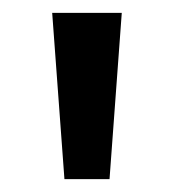

<svg xmlns="http://www.w3.org/2000/svg" viewBox="-20 -734 269 298"><path d="M169 -714H61L80 -456H150Z"/></svg>

Font: Noto Sans Arabic SemCond Med
Style: Regular
Weight: 500
Width: 4
Designer: Monotype Design Team, Nadine Chahine, Nizar Qandah and Khaled Hosny
Foundry: Monotype Imaging Inc.
Version: Version 2.012